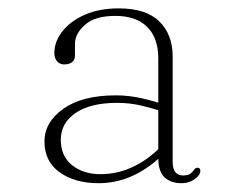

<svg xmlns="http://www.w3.org/2000/svg" viewBox="-20 -728 540 447"><path d="M106.5 -604.5Q106.5 -631 125.2 -655Q144 -679 177.8 -693.8Q211.5 -708.5 256.5 -708.5Q320 -708.5 351 -678Q382 -647.5 382 -596.5V-352Q382 -334.5 388.5 -327Q395 -319.5 405.5 -319.5Q418 -319.5 423.5 -324Q429 -328.5 432 -333Q435 -337.5 440 -337.5Q442.5 -337.5 444.5 -335.8Q446.5 -334 446.5 -330Q446.5 -324 440.8 -317.5Q435 -311 425 -306.2Q415 -301.5 402.5 -301.5Q378 -301.5 363.2 -315Q348.5 -328.5 348.5 -360.5V-373V-592Q348.5 -639.5 322.8 -665.2Q297 -691 248.5 -691Q201 -691 177.8 -670.2Q154.5 -649.5 154.5 -626V-599Q154.5 -588 147.5 -583Q140.5 -578 129.5 -578Q119.5 -578 113 -585.2Q106.5 -592.5 106.5 -604.5ZM361 -467.5Q336.5 -475.5 309.8 -482Q283 -488.5 252 -488.5Q190.5 -488.5 156 -465Q121.5 -441.5 121.5 -402.5Q121.5 -364.5 147.8 -343.5Q174 -322.5 214 -322.5Q256 -322.5 294.2 -341.8Q332.5 -361 364 -397L373 -384Q341.5 -346 299.2 -323.8Q257 -301.5 209.5 -301.5Q154.5 -301.5 119 -326.8Q83.5 -352 83.5 -398.5Q83.5 -443.5 127.5 -474.8Q171.5 -506 249.5 -506Q280.5 -506 310 -499.2Q339.5 -492.5 363 -484Z"/></svg>

Font: Fraunces Thin
Style: Regular
Weight: 250
Version: Version 1.000;[b76b70a41]